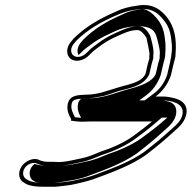

<svg xmlns="http://www.w3.org/2000/svg" viewBox="-20 -691 746 747"><path d="M257 -227.2 255.7 -221.6C270 -219.3 285.4 -217.5 302.2 -217.5H302.5L302.8 -217.5C312.5 -218.2 322.8 -218.5 333.8 -218.5H571.3C549.2 -199.5 522.5 -179.4 496.7 -160.5C463.1 -136.2 413.6 -114.3 371.5 -100.9C344.5 -89.9 322.3 -79.6 293.7 -74.3C265.5 -68.8 237.6 -60.7 207.9 -60.5C201.7 -61.1 193.9 -61.5 186.9 -61.5H166.8C153 -61.5 141.7 -64.2 134.4 -67.8C109.2 -81 77.3 -63.4 64.4 -44C45.9 -16.1 55.7 11.1 73.8 19.8L81.5 24.7C98.5 33 121.7 35.5 144.4 35.5H179.8C188.7 36.1 198.7 35.8 207.7 34.4C228.4 31.7 250 30.5 271.1 25.3C300.9 18.5 332.6 11.2 360.6 -0.1C424 -23.3 492.4 -49.6 546.7 -87.4C586.6 -117.9 620.4 -145.8 656.5 -179C678.1 -197.5 704.4 -221.3 706.1 -256.4C707.1 -288.6 683.1 -303.1 656.6 -309.3C643.5 -312.4 633.2 -315.5 611.4 -315.5H585.5C612.3 -335.5 632.7 -362.9 644.9 -397.8L655.7 -444.3C658.3 -455.7 663.3 -466.7 663 -481.1C668 -541.4 658 -588.2 629.7 -623.7C608.9 -649.8 574.8 -680.7 513.6 -668.9C482.1 -665.1 454.7 -657.9 427.2 -644.1C367.2 -618.1 312.2 -586.8 266.2 -540.7L257.9 -530.7C236.1 -506.8 236.8 -476.8 254.2 -462.8C274.5 -446.5 307.6 -455.9 326.6 -476.2L335.9 -485.1C345.1 -495 352.6 -498.9 365.7 -509.2C385.8 -524.9 410.2 -539.3 434.6 -549.8C459.6 -560.5 484.5 -574 515 -574C528.9 -574 542.9 -555.8 549.6 -544.2C549.6 -544.2 565 -477.6 561.1 -476.9L560.9 -463.1L560.5 -461.3C558.7 -456.1 556.7 -449.2 555.3 -443.4L546.1 -403.4C530.1 -369.3 478.5 -362.7 441.2 -351.2C399.2 -339.1 362.1 -322.5 312.9 -322.5H312.6L312.4 -322.5C288.5 -321 252 -323 243.9 -288C237.8 -261.7 249.4 -241.6 257 -227.2ZM575.3 -460.4 576.3 -464.7 576.5 -477.1C581.4 -496.7 564.8 -550.2 564.3 -552.2C557.3 -564.3 543.7 -589 518.5 -589C483.4 -589 454.7 -573.4 431.3 -563.3C405.3 -552.1 379.5 -537 357.8 -520C346.5 -511.1 336.7 -505.5 326 -494.1L316.8 -485.3C303.2 -470.7 279.6 -463.9 265.5 -475.2C253.5 -484.9 253.2 -505.7 268.7 -522.6L276.7 -532.3C320 -575.4 372.1 -605.3 430.6 -630.6C457.1 -642 480.4 -650.2 512 -654C519.7 -654.9 524.4 -655.9 529.6 -656L530 -656C574.5 -659 598.8 -635.4 616.8 -613C635.3 -589.6 642.6 -570.3 646.4 -536.6C651 -507 649.6 -483.1 640.7 -444.3L630.1 -398.7C618.9 -367.2 601.2 -343.9 578 -326.6L543.1 -300.5H608C651.4 -300.5 691.8 -288 690.8 -253.6C689.4 -226.6 669.9 -208 647.6 -189C611.6 -155.9 578.3 -128.4 539.4 -98.7C487.1 -62.4 421.8 -37.3 358 -14C331.1 -3.1 301.2 3.8 270.8 10.7C251.3 15.5 231 16.6 208.9 19.6C200.8 20.8 191.9 21 183.8 20.5H147.9C126.3 20.5 104.5 17.5 91.3 11.3L83.5 6.3C71.4 0.5 63.5 -18.1 76.7 -38C85.2 -50.8 107.7 -63.2 125 -54.2C134.7 -49.4 147.5 -46.5 163.3 -46.5H183.4C190.1 -46.5 197.8 -46.1 203.9 -45.5L204.6 -45.5C236.9 -45.7 266.3 -54.4 293.2 -59.6C323.8 -65.3 348.8 -76.7 373.8 -87C417.9 -101.1 467.6 -122.8 504 -149.3C530 -168.2 557 -188.7 579.9 -208.2L609.4 -233.5H337.2C326.1 -233.5 315 -233.1 305.4 -232.5C292.3 -232.6 281.8 -233.6 271.7 -234.9C263.8 -250.2 254.1 -267.4 258.9 -288C263.1 -306.2 279.8 -305.7 309.6 -307.5C337 -307.7 350.1 -312.3 370.5 -315.3C396.5 -319.2 419 -330.2 442.5 -336.9C475.7 -347.2 537.9 -353 560.7 -401.6L570.3 -443.4C571.6 -448.8 573.6 -455.6 575.3 -460.4ZM183.4 -46.5H163.3C143.3 -46.5 128 -49 114.3 -53.1C110.5 -50.2 106.1 -45.8 103.3 -41.6C86 -15.5 101.2 7.5 107.7 10.6L115.4 15.5C123.9 19.3 133.4 20.5 147.9 20.5H186.7C188.8 20.6 193.9 20.8 195.2 20.6C252.5 11.8 290.7 7.1 333 -10.1C396 -33.1 459.9 -57.7 511.3 -93.3C550.1 -123 583.7 -150.7 619.7 -183.8C641.3 -202.3 664.4 -223 666 -255.3C666.9 -284.9 645.3 -293.6 633.3 -296.4C617.4 -300.1 618.3 -300.5 608 -300.5H522.2L549.9 -321.2C573.5 -338.9 593.1 -364.4 605 -398.2L615.7 -444.3C618.5 -456.8 623.1 -466.3 622.8 -479.9C624.7 -502.3 624.7 -519.2 621.6 -539.7C617.7 -574.1 609.8 -594.9 591.1 -618.3C568.2 -647.1 543.8 -656.7 533.7 -656.1L531.4 -656C503.9 -651.3 484.6 -648.8 457.7 -635.3C400.4 -610.6 348.6 -581.4 304.1 -537L296 -527.2C280.8 -510.5 278.3 -489.8 285.4 -476.7C286.7 -477.9 287.4 -478.5 289.1 -480.3L298.4 -489.2C308.6 -500.1 318.2 -505.6 329.7 -514.7C351.3 -531.6 377.4 -547 405.3 -559C423.5 -566.9 457.3 -589 518.5 -589C583.7 -589 585.4 -554.6 588.9 -548.6C589.8 -547.1 606.1 -489.8 601.2 -476.5L601 -463.7L600.4 -461C598.4 -455.3 596.6 -449.2 595.3 -443.4L585.9 -402.7C566.5 -361.4 493.6 -348.8 464.6 -339.8C419.7 -326.8 382.7 -308.4 312.6 -307.5C302.6 -307 297.3 -306.7 296 -306.5C295.4 -306.2 287.1 -301.8 283.9 -288C278.5 -264.8 288 -247.3 295.6 -232.9C297.3 -232.8 300.5 -232.6 303 -232.5C313.7 -233.1 325.6 -233.5 337.2 -233.5H631.2L607.9 -213.5C585.1 -194 558.2 -173.7 532.1 -154.6C495.9 -128.4 445.9 -106 398.2 -90.6C374.2 -80.7 350.2 -68.8 309.3 -61.1C288.6 -57 248.4 -45.8 200.1 -45.5C195.4 -45.9 188.3 -46.5 183.4 -46.5Z"/></svg>

Font: HoneyBee
Style: BlurIt
Weight: 700
Foundry: Cannot Into Space Fonts
Version: Version 0.89